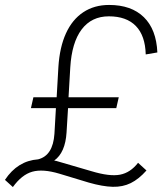

<svg xmlns="http://www.w3.org/2000/svg" viewBox="-56 -731 669 776"><path d="M-4 25 -36 -4Q15 -81 98 -87Q158 -102 164 -190L170 -294H69L79 -338H173L180 -460Q185 -540 210.5 -596Q236 -652 280.5 -681.5Q325 -711 385 -711Q475 -711 525.5 -661.5Q576 -612 580 -519L533 -511Q531 -587 493 -626Q455 -665 384 -665Q314 -665 274 -612Q234 -559 228 -458L221 -338H424L414 -294H219L213 -196Q208 -114 163 -82Q171 -81 178.5 -78.5Q186 -76 194 -74L314 -39Q387 -17 429 -25Q471 -33 502 -73L536 -42Q505 -7 472.5 9Q440 25 399.5 24Q359 23 303 7L184 -29Q117 -49 74.5 -37Q32 -25 -4 25Z"/></svg>

Font: Red Hat Text
Style: Italic
Weight: 300
Italic angle: -12°
Designer: Pentagram, MCKL
Foundry: Pentagram, MCKL
Version: Version 1.023